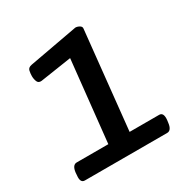

<svg xmlns="http://www.w3.org/2000/svg" viewBox="-160 -844 962 984"><g transform="rotate(-30 321.0 -351.5)"><path d="M65 0Q38 0 43 -43L44 -58Q49 -101 75 -101H262L313 -581L128 -553Q109 -551 103 -566.5Q97 -582 97 -599Q97 -614 100.5 -630Q104 -646 125 -650L414 -703Q426 -703 438 -696Q450 -689 448 -677L388 -101H563Q589 -101 585 -58L583 -43Q578 0 552 0Z"/></g></svg>

Font: Asap Expanded Expanded SemiBold
Style: Italic
Weight: 600
Width: 7
Italic angle: -6°
Designer: Pablo Cosgaya
Foundry: Omnibus-Type
Version: Version 3.001; ttfautohint (v1.8.4.7-5d5b)